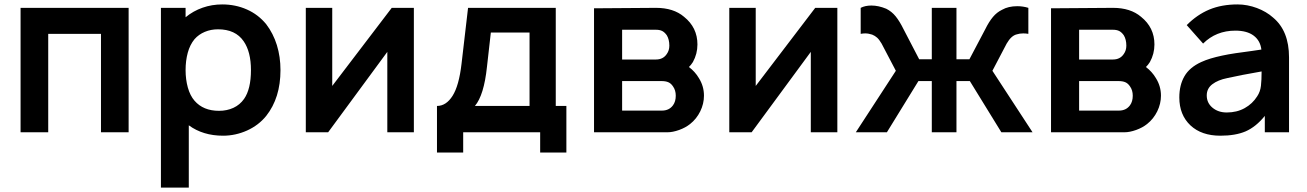

<svg xmlns="http://www.w3.org/2000/svg" viewBox="-20 -598 5910 868"><path d="M561.5 0H436.5V-445H198V0H73V-562.5H561.5Z M1248 -281Q1248 -155.5 1183.5 -74Q1149 -31.5 1097 -8Q1044.5 15.5 988.5 15.5Q897.5 15.5 833.5 -31.5V250H707.5V-562.5H819V-520Q853.5 -548.5 895.8 -563.2Q938 -578 984.5 -578Q1044.5 -578 1096 -555.2Q1147.5 -532.5 1183.5 -488.5Q1215.5 -446.5 1231.8 -393.8Q1248 -341 1248 -281ZM1114.5 -281Q1114.5 -364 1081.5 -411.5Q1044.5 -465.5 965.5 -465.5Q933.5 -465.5 906 -454Q878.5 -442.5 859.5 -421Q838.5 -395.5 828.8 -359.5Q819 -323.5 819 -281Q819 -239 829.2 -202.2Q839.5 -165.5 859.5 -142.5Q899 -97 970 -97Q1006 -97 1035.2 -110.5Q1064.5 -124 1083.5 -151Q1114.5 -195.5 1114.5 -281Z M1851 0H1731V-363.5L1463.5 0H1362.5V-562.5H1482V-209.5L1751 -562.5H1851Z M2492.5 -119H2540.5V91.5H2422V0H2074V91.5H1955.5V-119Q1997 -119 2026 -164.8Q2055 -210.5 2066.5 -309.5L2096 -562.5H2492.5ZM2374 -451H2199L2181.5 -296Q2168 -167.5 2127 -119H2374Z M2945.5 -562.5Q3025 -562.5 3072.5 -522Q3133 -473.5 3133 -397Q3133 -354.5 3112.5 -317.5Q3104 -304 3094.5 -295Q3122 -274.5 3139.5 -245Q3162.5 -208.5 3162.5 -165.5Q3162.5 -129 3145.8 -94.8Q3129 -60.5 3100 -37.5Q3079.5 -21 3050.5 -10.5Q3021 0 2997.5 0H2665.5V-560.5ZM2792.5 -329H2945.5Q2978 -329 2994.5 -354Q3006 -370 3006 -391.5Q3006 -419.5 2994.5 -438.5Q2985 -452 2973.8 -457.8Q2962.5 -463.5 2945.5 -463.5H2792.5ZM2792.5 -98H2972.5Q3005 -98 3022.5 -122Q3035 -139 3035 -165.5Q3035 -190 3022.5 -207.5Q3013.5 -221 3001.5 -226.2Q2989.5 -231.5 2970.5 -231.5H2792.5Z M3765.5 0H3645.5V-363.5L3378 0H3277V-562.5H3396.5V-209.5L3665.5 -562.5H3765.5Z M4030 -278 3965.5 -401Q3955 -419 3945.2 -427.8Q3935.5 -436.5 3923 -441.5Q3906.5 -447 3891.5 -447Q3882.5 -447 3871 -445V-562.5Q3891 -573 3919.5 -573Q3951.5 -573 3986.5 -558.5Q4011.5 -546 4029.2 -524Q4047 -502 4064.5 -466.5L4135.5 -330H4192.5V-562.5H4304V-330H4362.5L4434.5 -466.5Q4451 -500 4468.8 -521.2Q4486.5 -542.5 4510.5 -554Q4538.5 -570 4579 -570Q4605 -570 4629 -562.5V-445Q4617.5 -447 4606 -447Q4589.5 -447 4576 -442.5Q4551.5 -436.5 4531 -401L4466.5 -278L4648 0H4507L4364.5 -231.5H4304V0H4192.5V-231.5H4132L3989.5 0H3849Z M5011.5 -562.5Q5091 -562.5 5138.5 -522Q5199 -473.5 5199 -397Q5199 -354.5 5178.5 -317.5Q5170 -304 5160.5 -295Q5188 -274.5 5205.5 -245Q5228.5 -208.5 5228.5 -165.5Q5228.5 -129 5211.8 -94.8Q5195 -60.5 5166 -37.5Q5145.5 -21 5116.5 -10.5Q5087 0 5063.5 0H4731.5V-560.5ZM4858.5 -329H5011.5Q5044 -329 5060.5 -354Q5072 -370 5072 -391.5Q5072 -419.5 5060.5 -438.5Q5051 -452 5039.8 -457.8Q5028.5 -463.5 5011.5 -463.5H4858.5ZM4858.5 -98H5038.5Q5071 -98 5088.5 -122Q5101 -139 5101 -165.5Q5101 -190 5088.5 -207.5Q5079.5 -221 5067.5 -226.2Q5055.5 -231.5 5036.5 -231.5H4858.5Z M5698 0V-74Q5658 -24.5 5611 -4Q5565 15.5 5497 15.5Q5412 15.5 5362 -31Q5311.5 -78.5 5311.5 -157.5Q5311.5 -213.5 5334.8 -253.5Q5358 -293.5 5410.5 -317.5Q5430 -326.5 5453.2 -333.5Q5476.5 -340.5 5504.5 -346.5Q5532.5 -352.5 5565.8 -357.5Q5599 -362.5 5638.5 -367.5L5682.5 -374Q5677.5 -414.5 5647.5 -437Q5617.5 -459.5 5565 -459.5Q5477.5 -459.5 5419 -401L5345 -484.5Q5391.5 -531.5 5447.2 -554.8Q5503 -578 5575 -578Q5597 -578 5619.2 -573.8Q5641.5 -569.5 5662.2 -561.8Q5683 -554 5701.8 -543Q5720.5 -532 5735.5 -518.5Q5807.5 -458.5 5807.5 -338.5V0ZM5683.5 -275Q5588.5 -258.5 5528.5 -245Q5486 -236.5 5460.8 -217.2Q5435.5 -198 5435.5 -166.5Q5435.5 -133 5461 -111.5Q5487 -89.5 5526 -89.5Q5571.5 -89.5 5607 -109.2Q5642.5 -129 5663.5 -162.5Q5677.5 -183.5 5680.5 -210Q5683.5 -235.5 5683.5 -275Z"/></svg>

Font: Russisch Sans
Style: Bold
Weight: 700
Designer: Michael Sharanda (font) & Cristiano Sobral (main changes)
Foundry: Michael Sharanda
Version: Version 2.00;September 8, 2020;FontCreator 13.0.0.2681 64-bi